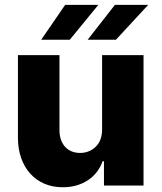

<svg xmlns="http://www.w3.org/2000/svg" viewBox="-20 -776 676 803"><path d="M228.7 -545.5V-231.9Q228.7 -209.5 234.9 -191.9Q241.1 -174.4 252.3 -161.9Q263.5 -149.5 279.5 -142.9Q295.5 -136.4 315 -136.4Q353.3 -136.4 380.3 -162.3Q407 -187.9 407 -235.4V-545.5H580.3V0H414.8V-101.6H409.1Q400.2 -76.7 384.6 -56.5Q369 -36.2 347.7 -22.2Q326.3 -8.2 299.9 -0.5Q273.4 7.1 242.5 7.1Q200.3 7.1 165.8 -7.6Q131.4 -22.4 106.9 -49.4Q82.4 -76.3 68.9 -114Q55.4 -151.6 55 -197.8V-545.5ZM252.5 -755.7H391.3L271.7 -609.7H152.3ZM346.6 -609.7 460.6 -755.7H599.8L464.8 -609.7Z"/></svg>

Font: Inter P Extra Bold
Style: Regular
Weight: 800
Designer: Rasmus Andersson
Foundry: rsms
Version: Version 3.018;git-588b23468